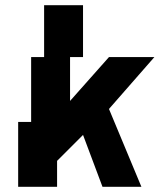

<svg xmlns="http://www.w3.org/2000/svg" viewBox="-20 -720 615 740"><path d="M375 0H525L400 -300L575 -500H400L250 -331V-500H300V-700H150V-500H100V-250H50V0H200V-100L300 -200Z"/></svg>

Font: LS-VG5000 Bold Shifted
Style: Regular
Weight: 400
Designer: Justin Bihan, 2021
Foundry: Justin Bihan, 2021
Version: Version 1.000;Glyphs 3.1.2 (3151)